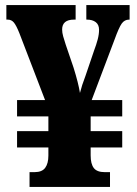

<svg xmlns="http://www.w3.org/2000/svg" viewBox="-20 -734 537 754"><path d="M96 0V-58H116Q145 -58 157.5 -75Q170 -92 170 -123V-155H47V-219H170V-277H47V-341H157L56 -604Q44 -634 34.5 -645.5Q25 -657 10 -657H5V-714H277V-657H271Q224 -657 224 -618Q224 -606 228 -591.5Q232 -577 238 -559L269 -468Q288 -407 294 -369Q298 -385 303 -400.5Q308 -416 316 -437L350 -537Q358 -558 363.5 -578.5Q369 -599 369 -617Q369 -637 356 -647Q343 -657 321 -657H319V-714H489V-657H487Q469 -657 458 -641.5Q447 -626 430 -579L340 -341H460V-277H336V-219H460V-155H336V-124Q336 -90 348.5 -74Q361 -58 391 -58H412V0Z"/></svg>

Font: Noto Serif Tamil Condensed Black
Style: Italic
Weight: 900
Width: 3
Italic angle: -12°
Designer: Indian Type Foundry, Tom Grace, and the Monotype Design Team
Foundry: Monotype Imaging Inc.
Version: Version 2.003; ttfautohint (v1.8.4.7-5d5b)